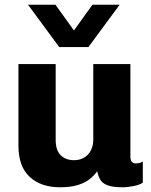

<svg xmlns="http://www.w3.org/2000/svg" viewBox="-20 -782 640 812"><path d="M234 10Q153 10 105.5 -34Q58 -78 58 -166V-511H215.5V-190Q215.5 -146 237 -125.2Q258.5 -104.5 293 -104.5Q316.5 -104.5 335 -115Q353.5 -125.5 364 -145.5Q374.5 -165.5 374.5 -192.5V-511H531.5V-119Q531.5 -103.5 538 -97.2Q544.5 -91 554.5 -91Q562 -91 569 -92.5Q576 -94 584 -99V-9.5Q571 -0.5 545.5 4.8Q520 10 496.5 10Q455.5 10 433.8 1.2Q412 -7.5 403.5 -23Q395 -38.5 391 -58Q378 -39 358.2 -23.8Q338.5 -8.5 308.5 0.8Q278.5 10 234 10ZM486 -762 354 -583H230.5L98.5 -762H214.5L328.5 -603.5H257L371 -762Z"/></svg>

Font: Chivo Mono Medium
Style: Regular
Weight: 500
Monospace: yes
Designer: Hector Gatti
Foundry: Omnibus-Type
Version: Version 1.008